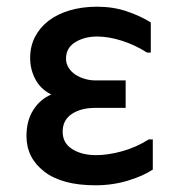

<svg xmlns="http://www.w3.org/2000/svg" viewBox="-20 -556 540 573"><path d="M59 -150Q59 -196 79.5 -228Q100 -260 133 -274Q101 -290 85.5 -319.5Q70 -349 70 -383Q70 -418 84.5 -446Q99 -474 125 -494Q151 -514 188 -525Q225 -536 270 -536Q318 -536 359 -522Q400 -508 430 -489V-399H419Q383 -422 343.5 -434.5Q304 -447 270 -447Q232 -447 204.5 -430Q177 -413 177 -381Q177 -366 185 -353.5Q193 -341 205.5 -333Q218 -325 233.5 -320.5Q249 -316 265 -316H355V-234H263Q222 -234 194.5 -216Q167 -198 167 -163Q167 -129 195.5 -111Q224 -93 267 -93Q302 -93 344 -104.5Q386 -116 424 -140H436V-50Q408 -31 362 -17Q316 -3 265 -3Q165 -3 112 -44Q59 -85 59 -150Z"/></svg>

Font: D2Coding
Style: Bold
Weight: 700
Monospace: yes
Designer: Yong-Rak Park; Jeong-Hwan Yoon; Sang-Min Lee;
Foundry: NHN Corporation
Version: Version 1.3.2; Build 20180524